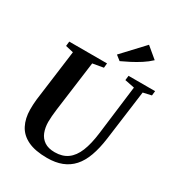

<svg xmlns="http://www.w3.org/2000/svg" viewBox="-229 -1138 1195 1292"><g transform="rotate(30 369.0 -491.5)"><path d="M670.5 -693 619 -306Q608 -224.5 586.2 -164.8Q564.5 -105 529.8 -66.5Q495 -28 446.2 -9Q397.5 10 332.5 10Q239.5 10 182.2 -17.8Q125 -45.5 98.8 -96.5Q72.5 -147.5 72 -215.5Q72 -234 72.8 -253.8Q73.5 -273.5 76 -294.5L128.5 -693L67.5 -707L71.5 -743H365L361.5 -707.5L278.5 -693L226.5 -302Q223 -274.5 221 -249.5Q219 -224.5 219 -204Q219.5 -160.5 233.2 -125.2Q247 -90 277.5 -69.5Q308 -49 358 -49Q417.5 -49 457.2 -77.8Q497 -106.5 520.8 -164.8Q544.5 -223 555.5 -312.5L603 -692.5L528 -707.5L532 -743H738.5L734.5 -707.5ZM430.5 -798.5 393 -828 547 -993 632 -922Q603.5 -895 568 -872.2Q532.5 -849.5 496.8 -831Q461 -812.5 430.5 -798.5Z"/></g></svg>

Font: Merriweather 72pt
Style: Bold Italic
Weight: 700
Italic angle: -7.8°
Version: Version 2.101